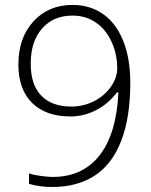

<svg xmlns="http://www.w3.org/2000/svg" viewBox="-20 -745 611 775"><path d="M505.9 -411.1Q505.9 -270.5 469 -175.8Q432.1 -81.1 361.6 -35.6Q291 9.8 190.9 9.8Q140.1 9.8 97.2 -2.9V-44.9Q118.2 -38.1 147.7 -34.4Q177.2 -30.8 192.9 -30.8Q313.5 -30.8 381.8 -117.9Q450.2 -205.1 458 -372.1H452.1Q416.5 -325.2 367.2 -300Q317.9 -274.9 264.2 -274.9Q165 -274.9 109.6 -329.6Q54.2 -384.3 54.2 -484.9Q54.2 -592.3 115 -658.7Q175.8 -725.1 272.9 -725.1Q343.3 -725.1 396 -688.2Q448.7 -651.4 477.3 -580.1Q505.9 -508.8 505.9 -411.1ZM272.9 -682.1Q195.8 -682.1 149.9 -630.1Q104 -578.1 104 -487.8Q104 -402.8 146.5 -358.9Q189 -314.9 268.1 -314.9Q317.4 -314.9 360.1 -336.9Q402.8 -358.9 428 -395.3Q453.1 -431.6 453.1 -469.2Q453.1 -526.4 430.4 -576.2Q407.7 -626 366.9 -654.1Q326.2 -682.1 272.9 -682.1Z"/></svg>

Font: Zoram GWeb Light
Style: Regular
Weight: 300
Foundry: Ascender Corporation
Version: Version 1.000